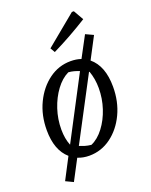

<svg xmlns="http://www.w3.org/2000/svg" viewBox="-155 -814 791 1007"><g transform="rotate(-20 240.5 -310.0)"><path d="M203 9Q168 9 139 -3L79 111L37 91L99 -28Q38 -81 38 -193Q38 -276 70.5 -343.5Q103 -411 157.5 -451Q212 -491 279 -491Q311 -491 337 -482L399 -598L442 -578L379 -458Q443 -405 443 -289Q443 -206 411 -138.5Q379 -71 324.5 -31Q270 9 203 9ZM111 -170Q111 -119 127 -80L308 -425Q293 -431 278.5 -435Q264 -439 248 -440Q209 -421 178 -379Q147 -337 129 -282.5Q111 -228 111 -170ZM232 -41Q271 -58 302.5 -99.5Q334 -141 352 -195.5Q370 -250 370 -308Q370 -359 354 -404Q354 -404 351 -405L168 -58Q183 -52 198 -47.5Q213 -43 232 -41ZM218 -564 203 -590 374 -731H385L417 -675Q369 -645 320 -617.5Q271 -590 218 -564Z"/></g></svg>

Font: Piazzolla
Style: Italic
Weight: 400
Italic angle: -11.3°
Designer: Juan Pablo del Peral
Foundry: Huerta Tipografica
Version: Version 1.330